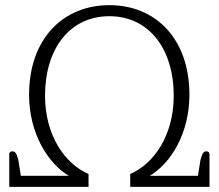

<svg xmlns="http://www.w3.org/2000/svg" viewBox="-20 -726 850 746"><path d="M16 0H324V-50C233 -89 155 -199 155 -354C155 -537 251 -663 405 -663C558 -663 655 -537 655 -354C655 -199 577 -89 486 -50V0H794V-126C794 -133 790 -138 782 -138C770 -138 765 -128 759 -105L749 -43H562C644 -92 716 -208 716 -358C716 -575 585 -706 405 -706C225 -706 93 -575 93 -358C93 -208 166 -92 247 -43H61L51 -105C45 -128 40 -138 28 -138C19 -138 16 -133 16 -126Z"/></svg>

Font: Maitree Light
Style: Regular
Weight: 300
Designer: CadsonDemak Team
Foundry: CadsonDemak
Version: Version 1.000;PS 001.000;hotconv 1.0.88;makeotf.lib2.5.64775